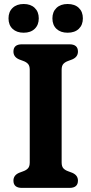

<svg xmlns="http://www.w3.org/2000/svg" viewBox="-20 -916 446 936"><path d="M280.5 -124Q280.5 -104.5 289.2 -95.2Q298 -86 312.5 -81L332.5 -73.5Q360 -61.5 360 -35.5Q360 0 318.5 0H87Q45.5 0 45.5 -35.5Q45.5 -61.5 73 -73.5L93 -81Q107.5 -86 116.2 -95.2Q125 -104.5 125 -124V-576Q125 -595.5 116.2 -604.8Q107.5 -614 93 -619L73 -626.5Q45.5 -638.5 45.5 -664.5Q45.5 -700 87 -700H318.5Q360 -700 360 -664.5Q360 -638.5 332.5 -626.5L312.5 -619Q298 -614 289.2 -604.8Q280.5 -595.5 280.5 -576ZM95.5 -756.5Q61.5 -756.5 41.5 -775.2Q21.5 -794 21.5 -826.5Q21.5 -858.5 41.5 -877.5Q61.5 -896.5 95.5 -896.5Q129.5 -896.5 149.2 -877.5Q169 -858.5 169 -826.5Q169 -794.5 149.2 -775.5Q129.5 -756.5 95.5 -756.5ZM309.5 -756.5Q275.5 -756.5 255.5 -775.2Q235.5 -794 235.5 -826.5Q235.5 -858.5 255.5 -877.5Q275.5 -896.5 309.5 -896.5Q344.5 -896.5 364.2 -877.5Q384 -858.5 384 -826.5Q384 -794.5 364.2 -775.5Q344.5 -756.5 309.5 -756.5Z"/></svg>

Font: Fraunces 9pt S100 SemiBold
Style: Regular
Weight: 600
Version: Version 1.000; ttfautohint (v1.8.3)